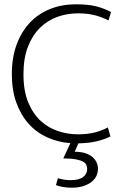

<svg xmlns="http://www.w3.org/2000/svg" viewBox="-20 -658 569 892"><path d="M341 -34Q389 -34 422 -43Q455 -52 481 -66L493 -24Q464 -10 429 -1.5Q394 7 344 8L327 47Q355 47 375.5 53.5Q396 60 409 71Q422 82 428.5 96Q435 110 435 125Q435 167 400.5 190.5Q366 214 314 214Q291 214 271.5 210.5Q252 207 240 202L249 170Q262 174 277.5 176.5Q293 179 307 179Q347 179 366 164.5Q385 150 385 127Q385 117 381 108Q377 99 365 92.5Q353 86 331 82Q309 78 274 78L307 7Q250 3 200 -19.5Q150 -42 113.5 -82.5Q77 -123 56 -181Q35 -239 35 -314Q35 -391 57.5 -451.5Q80 -512 119.5 -553.5Q159 -595 213.5 -616.5Q268 -638 332 -638Q390 -638 427 -628.5Q464 -619 496 -602L484 -563Q451 -580 417.5 -588Q384 -596 343 -596Q293 -596 247.5 -580Q202 -564 166.5 -529.5Q131 -495 110 -441.5Q89 -388 89 -313Q89 -235 111.5 -181.5Q134 -128 170 -95.5Q206 -63 251 -48.5Q296 -34 341 -34Z"/></svg>

Font: Mukta Malar ExtraLight
Style: Regular
Weight: 275
Designer: Aadarsh Rajan, Girish Dalvi, Yashodeep Gholap
Foundry: Ek Type
Version: Version 2.538;PS 1.000;hotconv 16.6.51;makeotf.lib2.5.65220;